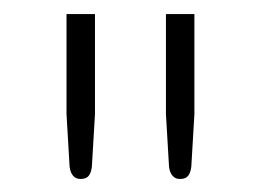

<svg xmlns="http://www.w3.org/2000/svg" viewBox="-20 -728 380 280"><path d="M118.5 -707.5V-561.5L114 -485Q113 -476.5 109.5 -471.8Q106 -467 97.5 -467Q90.5 -467 86.5 -471.8Q82.5 -476.5 81.5 -485L77 -561.5V-707.5ZM263.5 -707.5V-561.5L259 -485Q258 -476.5 254.5 -471.8Q251 -467 242.5 -467Q235.5 -467 231.5 -471.8Q227.5 -476.5 226.5 -485L222 -561.5V-707.5Z"/></svg>

Font: Lato 2
Style: Regular
Weight: 300
Designer: Lukasz Dziedzic with Adam Twardoch and Botio Nikoltchev
Foundry: tyPoland Lukasz Dziedzic
Version: Version 2.015; 2015-08-06; http://www.latofonts.com/